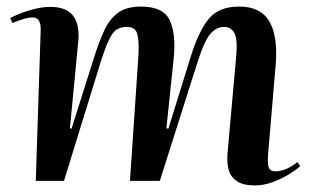

<svg xmlns="http://www.w3.org/2000/svg" viewBox="-20 -551 943 585"><path d="M402 -385Q404 -428 398 -448.5Q392 -469 366 -469Q336 -469 321 -446Q306 -423 287 -363L175 0H89L104 -460Q105 -498 79 -498Q69 -498 55 -494Q41 -490 18 -481L11 -496Q22 -502 42 -510Q62 -518 86.5 -524Q111 -530 133 -530Q183 -530 203.5 -502Q224 -474 218 -420L193 -160L198 -159L266 -374Q282 -425 298.5 -460Q315 -495 341 -513Q367 -531 410 -531Q478 -531 497.5 -488.5Q517 -446 509 -371L487 -160L493 -159L562 -381Q585 -455 615.5 -493Q646 -531 709 -531Q774 -531 800.5 -486Q827 -441 820 -354L798 -95Q794 -54 798.5 -41.5Q803 -29 819 -29Q833 -29 850 -35.5Q867 -42 886 -57L895 -45Q883 -34 860.5 -20Q838 -6 810.5 4Q783 14 757 14Q720 14 701 0.5Q682 -13 676.5 -34.5Q671 -56 673 -81L700 -384Q704 -432 694 -450.5Q684 -469 662 -469Q640 -469 621.5 -448.5Q603 -428 582 -362L467 0H376Z"/></svg>

Font: Literata 72pt SemiBold
Style: Italic
Weight: 600
Italic angle: -2°
Designer: Latin by Veronika Burian and Jose Scaglione. Greek by Irene Vlachou. Cyrillic by Vera Evstafieva
Foundry: TypeTogether
Version: Version 3.002